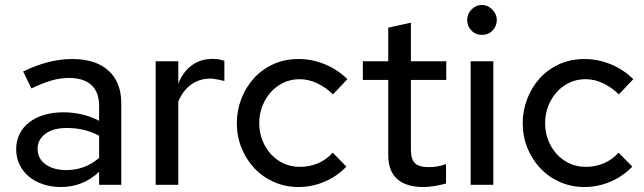

<svg xmlns="http://www.w3.org/2000/svg" viewBox="-20 -742 2586 771"><path d="M225 9Q186 9 153 -2Q120 -13 96 -33Q72 -53 58.5 -81Q45 -109 45 -143Q45 -176 58.5 -203.5Q72 -231 97 -250.5Q122 -270 157 -280.5Q192 -291 235 -291Q312 -291 378 -257V-316Q378 -373 346.5 -401Q315 -429 257 -429Q222 -429 186 -418.5Q150 -408 106 -387Q98 -404 89.5 -421Q81 -438 73 -455Q125 -480 173.5 -492.5Q222 -505 270 -505Q364 -505 415.5 -458.5Q467 -412 467 -327V0H378V-52Q313 9 225 9ZM131 -145Q131 -105 163 -82Q195 -59 246 -59Q322 -59 378 -108V-197Q320 -228 250 -228H248Q193 -228 162 -204.5Q131 -181 131 -145Z M605 0V-496H696V-406Q714 -452 748 -478Q782 -504 826 -505Q830 -506 834 -505.5Q838 -505 842 -505Q853 -505 862.5 -503Q872 -501 881 -498V-417Q870 -420 858 -422Q846 -424 835 -426Q831 -426 827 -426.5Q823 -427 819 -426Q777 -425 745 -400.5Q713 -376 696 -334V0Z M1184 -72Q1222 -72 1256 -86Q1290 -100 1316 -129Q1330 -115 1343.5 -101Q1357 -87 1371 -73Q1334 -34 1283.5 -12.5Q1233 9 1179 9Q1126 9 1080.5 -11Q1035 -31 1002 -66Q969 -101 950 -147.5Q931 -194 931 -248Q931 -297 948.5 -343.5Q966 -390 998 -426Q1030 -462 1076 -483.5Q1122 -505 1179 -505Q1234 -505 1285.5 -483.5Q1337 -462 1375 -424Q1360 -409 1346 -393.5Q1332 -378 1317 -363Q1290 -390 1255 -407Q1220 -424 1183 -424Q1148 -424 1118.5 -410Q1089 -396 1067.5 -372Q1046 -348 1033.5 -316Q1021 -284 1021 -248Q1021 -211 1033.5 -179Q1046 -147 1068 -123Q1090 -99 1119.5 -85.5Q1149 -72 1184 -72Z M1539 -120V-421H1437V-496H1539V-631Q1562 -636 1584.5 -641Q1607 -646 1630 -651V-496H1772V-421H1630V-142Q1630 -102 1646.5 -86.5Q1663 -71 1701 -71Q1720 -71 1735 -73.5Q1750 -76 1771 -83V-5Q1749 1 1725 5Q1701 9 1680 9Q1611 9 1575 -23Q1539 -55 1539 -120Z M1916 -602Q1890 -602 1873 -619.5Q1856 -637 1856 -662Q1856 -686 1873.5 -704Q1891 -722 1916 -722Q1939 -722 1957 -703.5Q1975 -685 1975 -662Q1975 -637 1958 -619.5Q1941 -602 1916 -602ZM1961 -496V0H1870V-496Z M2332 -72Q2370 -72 2404 -86Q2438 -100 2464 -129Q2478 -115 2491.5 -101Q2505 -87 2519 -73Q2482 -34 2431.5 -12.5Q2381 9 2327 9Q2274 9 2228.5 -11Q2183 -31 2150 -66Q2117 -101 2098 -147.5Q2079 -194 2079 -248Q2079 -297 2096.5 -343.5Q2114 -390 2146 -426Q2178 -462 2224 -483.5Q2270 -505 2327 -505Q2382 -505 2433.5 -483.5Q2485 -462 2523 -424Q2508 -409 2494 -393.5Q2480 -378 2465 -363Q2438 -390 2403 -407Q2368 -424 2331 -424Q2296 -424 2266.5 -410Q2237 -396 2215.5 -372Q2194 -348 2181.5 -316Q2169 -284 2169 -248Q2169 -211 2181.5 -179Q2194 -147 2216 -123Q2238 -99 2267.5 -85.5Q2297 -72 2332 -72Z"/></svg>

Font: Rosa Sans
Style: Regular
Weight: 400
Designer: Pentagram / MCKL
Foundry: Pentagram / MCKL
Version: Version 1.005;September 16, 2019;FontCreator 11.5.0.2425 64-